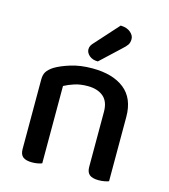

<svg xmlns="http://www.w3.org/2000/svg" viewBox="-107 -790 773 880"><g transform="rotate(15 279.5 -349.5)"><path d="M385 -303Q385 -352 357.5 -375Q330 -398 283 -398Q248 -398 220.5 -389Q193 -380 173 -369V-2Q166 1 153.5 3.5Q141 6 126 6Q97 6 83 -5Q69 -16 69 -42V-372Q69 -395 78 -409Q87 -423 108 -437Q136 -454 181 -468Q226 -482 283 -482Q380 -482 435 -438.5Q490 -395 490 -307V-2Q483 1 470 3.5Q457 6 442 6Q413 6 399 -5Q385 -16 385 -42ZM357 -705Q387 -704 404 -689.5Q421 -675 421 -658Q421 -641 414 -630.5Q407 -620 390 -605L298 -519Q272 -519 257 -532.5Q242 -546 242 -562Q242 -572 246.5 -580Q251 -588 259 -596Z"/></g></svg>

Font: Baloo Paaji 2 Medium
Style: Regular
Weight: 500
Designer: Shuchita Grover, Noopur Datye and Ek Type
Foundry: Ek Type
Version: Version 1.640;hotconv 1.0.111;makeotfexe 2.5.65597; ttfautoh